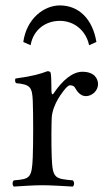

<svg xmlns="http://www.w3.org/2000/svg" viewBox="-20 -684 397 709"><path d="M309 -517 336 -529C322 -614 271 -664 201 -664C142 -664 78 -615 66 -529L93 -517C103 -575 149 -607 201 -607C255 -607 298 -570 309 -517ZM101 -312C103 -261 103 -154.5 101 -104C97.9 -25.1 90 -23 31 -18C25 -12 25 -1 31 5C61 3 106 0 136 0C165 0 216 3 249 5C255 -1 255 -12 249 -18C182 -24 174.1 -25.1 171 -104C169 -154.5 170 -230 171 -249C172.3 -274 184 -301 194 -318C203.1 -333.5 227 -369 238 -369C245 -369 253 -367.5 257 -360C264 -347 277 -329 297 -329C320 -329 342 -349 342 -373C342 -391 331 -419 284 -419C247.9 -419 210 -387 178 -339C171.5 -329.3 170 -343 170 -348C170 -379 169 -409 167 -415C165.7 -418.8 163 -421 155 -421C128 -411 103 -403 37 -394C35 -388 35 -383 39 -377C90 -372 99 -364 101 -312Z"/></svg>

Font: Libertinus Serif Display
Style: Regular
Weight: 400
Designer: Philipp H. Poll
Foundry: Khaled Hosny
Version: Version 6.1